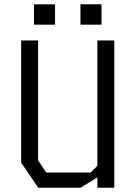

<svg xmlns="http://www.w3.org/2000/svg" viewBox="-20 -887 640 907"><path d="M440 -696V-104L408.5 -72H198.5L160 -129.5V-696H80V-119L160.5 0H360L440 -49V0H520V-696ZM360 -770.5V-867H459.5V-770.5ZM140.5 -770.5V-866.5H240V-770.5Z"/></svg>

Font: Kode
Style: Regular
Weight: 400
Monospace: yes
Designer: Isa Ozler
Foundry: Kadena LLC
Version: Version 1.000;gftools[0.9.28]